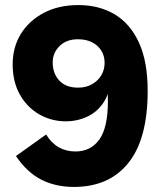

<svg xmlns="http://www.w3.org/2000/svg" viewBox="-20 -724 645 758"><path d="M272 14Q199 14 142.5 -15Q86 -44 43 -108L162 -193Q183 -159 212 -142.5Q241 -126 278 -126Q338 -126 372 -173Q406 -220 406 -325Q406 -351 405.5 -369.5Q405 -388 403 -404L417 -429Q417 -364 391.5 -323.5Q366 -283 325.5 -264Q285 -245 240 -245Q183 -245 135 -272.5Q87 -300 58.5 -350.5Q30 -401 30 -470Q30 -537 62 -589.5Q94 -642 152.5 -673Q211 -704 290 -704Q371 -704 432.5 -667.5Q494 -631 528.5 -556Q563 -481 563 -365Q563 -176 487 -81Q411 14 272 14ZM288 -378Q320 -378 343.5 -391.5Q367 -405 380 -427Q393 -449 393 -476Q393 -503 380 -524Q367 -545 343.5 -557Q320 -569 288 -569Q242 -569 215 -542Q188 -515 188 -478Q188 -434 214 -406Q240 -378 288 -378Z"/></svg>

Font: Radio Canada Big
Style: Bold
Weight: 700
Designer: Étienne Aubert Bonn
Foundry: Coppers and Brasses
Version: Version 1.001